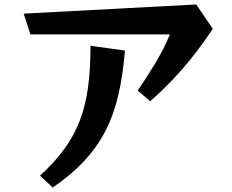

<svg xmlns="http://www.w3.org/2000/svg" viewBox="-20 -769 1040 859"><path d="M596 -364Q637 -423 676.5 -489Q716 -555 740 -615H116L86 -708L858 -749L932 -640Q862 -535 794 -458Q726 -381 652 -316ZM159 17Q224 -42 267.5 -102Q311 -162 337 -229.5Q363 -297 374 -379Q385 -461 385 -564L539 -543Q530 -431 509 -342Q488 -253 450.5 -181Q413 -109 355.5 -47.5Q298 14 216 70Z"/></svg>

Font: RocknRoll One
Style: Regular
Weight: 400
Designer: Fontworks Inc.
Foundry: Fontworks Inc.
Version: Version 1.100